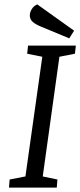

<svg xmlns="http://www.w3.org/2000/svg" viewBox="-20 -856 367 876"><path d="M21 0 24 -37 96 -51 173 -597 104 -611 108 -648H326L322 -611L251 -597L175 -51L242 -37L239 0ZM296 -681 166 -735Q142 -745 129 -756.5Q116 -768 116 -786Q116 -800 125 -814.5Q134 -829 150 -836L318 -716Z"/></svg>

Font: Faustina
Style: Italic
Weight: 400
Italic angle: -8°
Designer: Alfonso Garcia
Foundry: http://www.omnibus-type.com
Version: Version 1.200